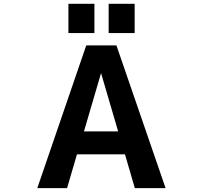

<svg xmlns="http://www.w3.org/2000/svg" viewBox="-20 -966 1040 988"><path d="M376 -171.9 325.2 2H171.9L423.8 -732.4H579.1L832 2H673.8L623 -171.9ZM412.1 -290H587.9L500 -589.8ZM332 -795.9V-946.3H465.8V-795.9ZM539.1 -795.9V-946.3H672.9V-795.9Z"/></svg>

Font: Gen Shin Gothic Monospace Bold
Style: Bold
Weight: 700
Designer: [Source Han Sans]
Ryoko NISHIZUKA  (kana & ideographs); Paul D. Hunt (Latin, Greek & Cyrillic); Wenlong ZHANG  (bopomofo
Version: Version 1.002.20150607